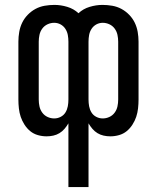

<svg xmlns="http://www.w3.org/2000/svg" viewBox="-20 -548 640 783"><path d="M259 215V-45Q252 -33 243 -22.5Q234 -12 222.5 -5Q211 2 197.5 5Q184 8 170 8Q152 8 134.5 3Q117 -2 103.5 -13Q90 -24 80 -39.5Q70 -55 64.5 -71.5Q59 -88 57 -106Q55 -124 55 -142V-378Q55 -398 58.5 -418Q62 -438 70.5 -455.5Q79 -473 93 -487.5Q107 -502 124.5 -511.5Q142 -521 162 -524.5Q182 -528 202 -528Q228 -528 254.5 -520Q281 -512 300 -494Q319 -512 345.5 -520Q372 -528 398 -528Q418 -528 438 -524.5Q458 -521 475.5 -511.5Q493 -502 507 -487.5Q521 -473 529.5 -455.5Q538 -438 541.5 -418Q545 -398 545 -378V-142Q545 -124 543 -106Q541 -88 535.5 -71.5Q530 -55 520 -39.5Q510 -24 496.5 -13Q483 -2 465.5 3Q448 8 430 8Q416 8 402.5 5Q389 2 377.5 -5Q366 -12 357 -22.5Q348 -33 341 -45V215ZM201 -65Q215 -65 227.5 -71.5Q240 -78 247 -89.5Q254 -101 256.5 -114.5Q259 -128 259 -142V-378Q259 -392 256.5 -405.5Q254 -419 246.5 -430.5Q239 -442 227 -448.5Q215 -455 201 -455Q187 -455 174 -449Q161 -443 152.5 -431.5Q144 -420 141 -406Q138 -392 138 -378V-142Q138 -128 141 -114Q144 -100 152.5 -88.5Q161 -77 174 -71Q187 -65 201 -65ZM399 -65Q413 -65 426 -71Q439 -77 447.5 -88.5Q456 -100 459 -114Q462 -128 462 -142V-378Q462 -392 459 -406Q456 -420 447.5 -431.5Q439 -443 426 -449Q413 -455 399 -455Q385 -455 373 -448.5Q361 -442 353.5 -430.5Q346 -419 343.5 -405.5Q341 -392 341 -378V-142Q341 -128 343.5 -114.5Q346 -101 353 -89.5Q360 -78 372.5 -71.5Q385 -65 399 -65Z"/></svg>

Font: Nova Nerd Font
Style: Regular
Weight: 400
Designer: Belleve Invis
Foundry: Belleve Invis
Version: Version 24.1.4; ttfautohint (v1.8.4);Nerd Fonts 3.1.1